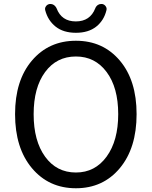

<svg xmlns="http://www.w3.org/2000/svg" viewBox="-20 -957 781 989"><path d="M57.6 -369.1Q57.6 -543 144.5 -645Q231.4 -747.1 371.1 -747.1Q510.7 -747.1 597.2 -645Q683.6 -543 683.6 -369.1Q683.6 -194.3 597.2 -90.8Q510.7 12.7 371.1 12.7Q231.4 12.7 144.5 -90.8Q57.6 -194.3 57.6 -369.1ZM371.1 -68.4Q469.7 -68.4 529.3 -150.4Q588.9 -232.4 588.9 -369.1Q588.9 -505.9 529.3 -585.9Q469.7 -666 371.1 -666Q271.5 -666 212.4 -585.9Q153.3 -505.9 153.3 -368.7Q153.3 -231.4 212.4 -149.9Q271.5 -68.4 371.1 -68.4ZM212.9 -904.3Q211.9 -907.2 211.9 -911.1Q211.9 -918 216.8 -924.8Q223.6 -934.6 236.3 -936.5Q238.3 -936.5 241.2 -936.5Q249 -936.5 256.8 -931.6Q266.6 -924.8 271.5 -914.1Q296.9 -846.7 370.6 -846.7Q444.3 -846.7 470.7 -914.1Q474.6 -924.8 484.4 -931.6Q492.2 -936.5 501 -936.5Q503.9 -936.5 505.9 -936.5Q517.6 -934.6 524.4 -924.8Q529.3 -918 529.3 -911.1Q529.3 -907.2 528.3 -904.3Q515.6 -851.6 475.6 -819.8Q435.5 -788.1 371.1 -788.1Q306.6 -788.1 266.6 -819.8Q226.6 -851.6 212.9 -904.3Z"/></svg>

Font: Gen Jyuu Gothic Regular
Style: Regular
Weight: 400
Designer: [Source Han Sans]
Ryoko NISHIZUKA  (kana & ideographs); Paul D. Hunt (Latin, Greek & Cyrillic); Wenlong ZHANG  (bopomofo
Version: Version 1.002.20150607